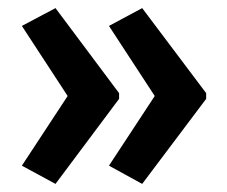

<svg xmlns="http://www.w3.org/2000/svg" viewBox="-20 -507 561 474"><path d="M489 -263V-277L331 -487L249 -443L362 -270L249 -98L331 -53ZM274 -263V-277L117 -487L34 -443L147 -270L34 -98L117 -53Z"/></svg>

Font: Noto Sans Ethiopic Cond SemBd
Style: Regular
Weight: 600
Width: 3
Designer: Monotype Design Team
Foundry: Monotype Imaging Inc.
Version: Version 2.102